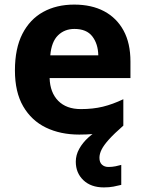

<svg xmlns="http://www.w3.org/2000/svg" viewBox="-20 -576 631 836"><path d="M413 111Q413 131 424 141Q435 151 452 151Q468 151 483 148Q498 145 508 142V229Q492 233 474 236.5Q456 240 432 240Q376 240 343 208.5Q310 177 310 128Q310 99 325 72Q340 45 365 22.5Q390 0 420 -17L517 -29Q477 6 454.5 31Q432 56 422.5 75Q413 94 413 111ZM303 -556Q379 -556 433.5 -527Q488 -498 518 -443Q548 -388 548 -308V-236H196Q198 -173 233.5 -137Q269 -101 332 -101Q385 -101 428 -111.5Q471 -122 517 -144V-29Q477 -9 432.5 0.5Q388 10 325 10Q243 10 180 -20.5Q117 -51 81 -113Q45 -175 45 -269Q45 -365 77.5 -428.5Q110 -492 168 -524Q226 -556 303 -556ZM304 -450Q261 -450 232.5 -422Q204 -394 199 -335H408Q407 -385 382 -417.5Q357 -450 304 -450Z"/></svg>

Font: Noto Sans Cham
Style: Bold
Weight: 700
Version: Version 2.002